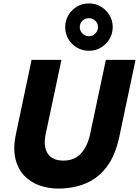

<svg xmlns="http://www.w3.org/2000/svg" viewBox="-20 -1089 810 1119"><path d="M498 -793Q460 -793 428.5 -811.5Q397 -830 378.5 -861.5Q360 -893 360 -931Q360 -969 378.5 -1000.5Q397 -1032 428.5 -1050.5Q460 -1069 498 -1069Q537 -1069 568 -1050.5Q599 -1032 618 -1000.5Q637 -969 637 -931Q637 -893 618 -861.5Q599 -830 568 -811.5Q537 -793 498 -793ZM498 -878Q520 -878 535.5 -893.5Q551 -909 551 -931Q551 -953 535.5 -968Q520 -983 498 -983Q476 -983 460.5 -968Q445 -953 445 -931Q445 -909 460.5 -893.5Q476 -878 498 -878ZM320 10Q263 10 211 -8Q159 -26 121.5 -65Q84 -104 69.5 -165.5Q55 -227 74 -313L164 -740H338L247 -311Q231 -237 257.5 -195Q284 -153 350 -153Q413 -153 451.5 -194Q490 -235 506 -311L597 -740H770L676 -295Q652 -181 600.5 -114.5Q549 -48 477 -19Q405 10 320 10Z"/></svg>

Font: Be Vietnam Pro ExtraBold
Style: Italic
Weight: 800
Italic angle: -12°
Designer: Lam Bao, Tony Le, Vietanh Nguyen
Foundry: Yellow Type Foundry
Version: Version 1.002; ttfautohint (v1.8.3)